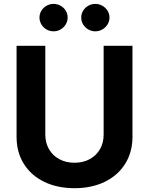

<svg xmlns="http://www.w3.org/2000/svg" viewBox="-20 -965 772 995"><path d="M65.9 -255.4V-727.5H214.8V-267.6Q214.8 -225.6 233.6 -192.4Q252.4 -159.2 286.9 -140.4Q321.3 -121.6 366.2 -121.6Q411.1 -121.6 445.3 -140.4Q479.5 -159.2 498.3 -192.1Q517.1 -225.1 517.1 -267.6V-727.5H666.5V-255.4Q666.5 -176.8 628.9 -116.5Q591.3 -56.2 523.2 -22.9Q455.1 10.3 366.2 10.3Q276.9 10.3 208.7 -22.9Q140.6 -56.2 103.3 -116.2Q65.9 -176.3 65.9 -255.4ZM400.9 -874Q400.9 -893.2 410.7 -909.4Q420.5 -925.6 437.4 -935.2Q454.3 -944.8 474 -944.8Q493.7 -944.8 510.5 -935.2Q527.4 -925.6 537.4 -909.4Q547.4 -893.2 547.4 -874Q547.4 -855 537.4 -838.6Q527.3 -822.3 510.6 -812.5Q493.8 -802.7 474 -802.7Q454.1 -802.7 437.3 -812.5Q420.4 -822.3 410.6 -838.6Q400.9 -855 400.9 -874ZM184.6 -874Q184.6 -893.2 194.4 -909.4Q204.2 -925.6 221.1 -935.2Q238 -944.8 257.7 -944.8Q277.3 -944.8 294.2 -935.3Q311 -925.8 320.8 -909.5Q330.6 -893.3 330.6 -874Q330.6 -855 320.8 -838.6Q311 -822.3 294.3 -812.5Q277.5 -802.7 257.7 -802.7Q237.8 -802.7 220.9 -812.5Q204.1 -822.3 194.3 -838.6Q184.6 -855 184.6 -874Z"/></svg>

Font: Inter RS Variable
Style: Regular
Weight: 400
Designer: Rasmus Andersson (customised by Maria Ramos and Noel Pretorius)
Foundry: rsms
Version: Version 3.001;Glyphs 3.2.3 (3260)